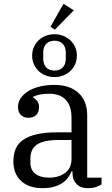

<svg xmlns="http://www.w3.org/2000/svg" viewBox="-20 -972 586 1004"><path d="M203 12Q131 12 90.5 -25.5Q50 -63 50 -128Q50 -165 62 -193.5Q74 -222 101.5 -241Q129 -260 173 -270Q217 -280 280 -280H354V-356Q354 -417 324.5 -449.5Q295 -482 236 -482Q210 -482 188 -477.5Q166 -473 152 -465V-463Q163 -457 173.5 -445Q184 -433 184 -411Q184 -385 169 -370.5Q154 -356 129 -356Q105 -356 89.5 -370.5Q74 -385 74 -414Q74 -436 87 -456.5Q100 -477 124 -493Q148 -509 183.5 -518.5Q219 -528 264 -528Q345 -528 390.5 -486Q436 -444 436 -368V-43H511V-8Q500 0 481.5 6Q463 12 440 12Q401 12 380 -10Q359 -32 359 -69V-76H354Q347 -59 335.5 -43Q324 -27 306 -15Q288 -3 262.5 4.5Q237 12 203 12ZM238 -43Q286 -43 320 -67.5Q354 -92 354 -143V-240H289Q246 -240 217 -233.5Q188 -227 171 -214.5Q154 -202 146.5 -184Q139 -166 139 -142V-121Q139 -83 165 -63Q191 -43 238 -43ZM265 -603Q293 -603 308.5 -619.5Q324 -636 324 -666V-696Q324 -726 308.5 -742.5Q293 -759 265 -759Q237 -759 221.5 -742.5Q206 -726 206 -696V-666Q206 -636 221.5 -619.5Q237 -603 265 -603ZM265 -569Q240 -569 218.5 -577.5Q197 -586 181.5 -601Q166 -616 157 -636.5Q148 -657 148 -681Q148 -705 157 -725.5Q166 -746 181.5 -761Q197 -776 218.5 -784.5Q240 -793 265 -793Q290 -793 311 -784.5Q332 -776 348 -761Q364 -746 373 -725.5Q382 -705 382 -681Q382 -657 373 -636.5Q364 -616 348 -601Q332 -586 311 -577.5Q290 -569 265 -569ZM244 -832 312 -952 366 -918 267 -817Z"/></svg>

Font: IBM Plex Serif
Style: Regular
Weight: 400
Designer: Mike Abbink, Paul van der Laan, Pieter van Rosmalen
Foundry: Bold Monday
Version: Version 3.001